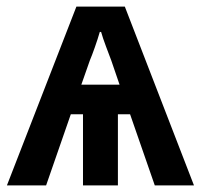

<svg xmlns="http://www.w3.org/2000/svg" viewBox="-20 -563 610 583"><path d="M359 -543 569 0H450L375 -216H338V0H232V-216H195L120 0H1L212 -543ZM283 -466Q277 -445 268 -419.5Q259 -394 253 -380L227 -306H343L318 -379Q312 -395 302 -421.5Q292 -448 287 -466Z"/></svg>

Font: Noto Sans SemiCondensed SemiBold
Style: Regular
Weight: 600
Width: 4
Designer: Monotype Design Team
Foundry: Monotype Imaging Inc.
Version: Version 2.013; ttfautohint (v1.8.4.7-5d5b)